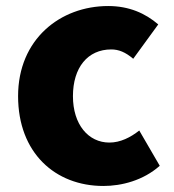

<svg xmlns="http://www.w3.org/2000/svg" viewBox="-20 -603 577 637"><path d="M323 14C383 14 455 -4 510 -53L442 -170C413 -147 379 -130 343 -130C273 -130 222 -190 222 -284C222 -379 271 -439 349 -439C374 -439 396 -430 422 -408L505 -522C462 -559 408 -583 339 -583C180 -583 40 -473 40 -284C40 -96 163 14 323 14Z"/></svg>

Font: Noto Sans CJK KR Black
Style: Regular
Weight: 900
Designer: Ryoko NISHIZUKA (kana & ideographs); Paul D. Hunt (Latin, Greek & Cyrillic); Wenlong ZHANG (bopomofo); Sandoll Communica
Foundry: Adobe Systems Incorporated
Version: Version 1.004;PS 1.004;hotconv 1.0.82;makeotf.lib2.5.63406